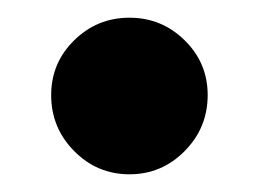

<svg xmlns="http://www.w3.org/2000/svg" viewBox="-20 -463 296 218"><path d="M38.1 -355Q38.1 -391.6 64.2 -417.2Q90.3 -442.9 127 -442.9Q163.6 -442.9 189.7 -417.2Q215.8 -391.6 215.8 -355Q215.8 -317.9 189.7 -291.5Q163.6 -265.1 127 -265.1Q90.3 -265.1 64.2 -291.5Q38.1 -317.9 38.1 -355Z"/></svg>

Font: Human Sans
Style: Bold
Weight: 700
Designer: Tim Radville
Foundry: Continuum
Version: Version 1.000;FEAKit 1.0